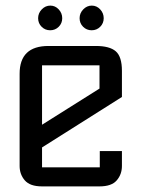

<svg xmlns="http://www.w3.org/2000/svg" viewBox="-20 -665 505 685"><path d="M159.5 -645Q177 -645 189.5 -631.5Q202 -618 202 -600Q202 -582 189.5 -569.5Q177 -557 159 -557Q141 -557 128.5 -569.5Q116 -582 116 -600Q116 -618 129 -631.5Q142 -645 159.5 -645ZM307.5 -645Q325 -645 337.5 -631.5Q350 -618 350 -600Q350 -582 337.5 -569.5Q325 -557 307 -557Q289 -557 276.5 -569.5Q264 -582 264 -600Q264 -618 277 -631.5Q290 -645 307.5 -645ZM50 -402Q50 -501 153 -501H322Q371 -501 393 -482Q415 -463 415 -412V-319L130 -139V-68H336V-126H415V-73Q415 -43 396.5 -21.5Q378 0 335 0H130Q87 0 68.5 -21.5Q50 -43 50 -73ZM130 -220 335 -349V-432H130Z"/></svg>

Font: Kelly Slab
Style: Regular
Weight: 400
Designer: Denis Masharov
Foundry: Denis Masharov
Version: Version 1.001